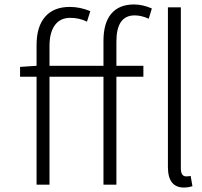

<svg xmlns="http://www.w3.org/2000/svg" viewBox="-20 -828 905 861"><path d="M444 -533V-645Q444 -725 479 -766.5Q514 -808 581 -808Q620 -808 661 -790L647 -744Q614 -759 584 -759Q502 -759 502 -642V-533H623V-484H502V0H444V-484H202V0H144V-484H70V-528L144 -533V-626Q144 -709 182.5 -753Q221 -797 293 -797Q339 -797 385 -778L370 -731Q335 -748 295 -748Q250 -748 226 -715Q202 -682 202 -622V-533ZM835 -39 843 7Q823 13 805 13Q733 13 733 -79V-795H791V-73Q791 -37 815 -37Q824 -37 835 -39Z"/></svg>

Font: NotoSansHansLight
Style: Regular
Weight: 300
Designer: Ryoko NISHIZUKA  (kana & ideographs); Paul D. Hunt (Latin, Greek & Cyrillic); Wenlong ZHANG  (bopomofo); Sandoll Communi
Foundry: Adobe Systems Incorporated
Version: Version 1.00;December 8, 2021;FontCreator 13.0.0.2675 64-bit